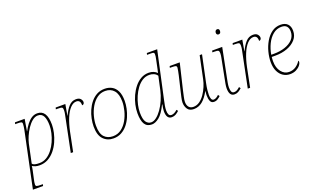

<svg xmlns="http://www.w3.org/2000/svg" viewBox="-100 -1333 3566 2146"><g transform="rotate(-20 1683.0 -260.0)"><path d="M134 -421Q137 -437 140 -457.5Q143 -478 143 -492Q143 -506 132 -511Q121 -516 81 -516H59L64 -536H179L156 -396H158Q178 -435 204 -469.5Q230 -504 261.5 -525Q293 -546 331 -546Q444 -546 444 -371Q444 -328 432.5 -276.5Q421 -225 398.5 -174.5Q376 -124 342 -82.5Q308 -41 262.5 -15.5Q217 10 160 10Q132 10 111.5 3.5Q91 -3 74 -13Q73 -4 72 7Q71 18 67 35L45 136Q42 149 39 165Q36 181 36 196Q36 210 47.5 215Q59 220 99 220H121L116 240H-5ZM167 -14Q213 -14 252 -37.5Q291 -61 321.5 -100.5Q352 -140 373 -187Q394 -234 405 -282.5Q416 -331 416 -371Q416 -442 396 -481.5Q376 -521 330 -521Q295 -521 262.5 -494.5Q230 -468 202.5 -427Q175 -386 156 -341.5Q137 -297 129 -261L82 -39Q91 -25 112 -19.5Q133 -14 167 -14Z M621 -432Q623 -441 624.5 -453.5Q626 -466 626 -479Q626 -503 615.5 -509.5Q605 -516 565 -516H543L548 -536H663L640 -405H642Q669 -465 705 -505.5Q741 -546 792 -546Q829 -546 845.5 -527Q862 -508 862 -488Q862 -475 854.5 -466.5Q847 -458 835 -458Q835 -492 823 -506.5Q811 -521 788 -521Q749 -521 714 -483.5Q679 -446 652 -380Q625 -314 607 -228L561 0H533Z M1040 10Q967 10 920.5 -38.5Q874 -87 874 -190Q874 -234 884 -283Q894 -332 914.5 -378.5Q935 -425 966 -463Q997 -501 1038.5 -523.5Q1080 -546 1133 -546Q1180 -546 1217.5 -525.5Q1255 -505 1277 -460.5Q1299 -416 1299 -343Q1299 -301 1289 -253Q1279 -205 1259 -158.5Q1239 -112 1208 -74Q1177 -36 1135 -13Q1093 10 1040 10ZM1042 -15Q1099 -15 1142 -47Q1185 -79 1213.5 -129.5Q1242 -180 1256.5 -237Q1271 -294 1271 -344Q1271 -433 1233 -477Q1195 -521 1130 -521Q1075 -521 1032.5 -489.5Q990 -458 961 -408Q932 -358 917 -300.5Q902 -243 902 -190Q902 -96 940.5 -55.5Q979 -15 1042 -15Z M1496 10Q1438 10 1411.5 -32.5Q1385 -75 1385 -163Q1385 -210 1396.5 -262.5Q1408 -315 1431 -365Q1454 -415 1487 -456Q1520 -497 1562.5 -521.5Q1605 -546 1657 -546Q1688 -546 1713 -535.5Q1738 -525 1755 -507Q1760 -529 1765 -550.5Q1770 -572 1774 -594L1787 -656Q1792 -676 1793.5 -690.5Q1795 -705 1795 -717Q1795 -729 1789 -734.5Q1783 -740 1755 -740H1709L1714 -760H1837L1715 -200Q1708 -170 1702.5 -138.5Q1697 -107 1697 -83Q1697 -52 1706 -33.5Q1715 -15 1737 -15Q1770 -15 1808 -50L1821 -33Q1801 -14 1780 -2Q1759 10 1733 10Q1670 10 1670 -83Q1670 -101 1673.5 -121.5Q1677 -142 1681 -161H1677Q1630 -64 1583.5 -27Q1537 10 1496 10ZM1497 -15Q1527 -15 1559.5 -40Q1592 -65 1622.5 -108Q1653 -151 1676.5 -205Q1700 -259 1713 -317L1748 -477Q1734 -499 1709 -510Q1684 -521 1655 -521Q1609 -521 1571.5 -497Q1534 -473 1504.5 -433Q1475 -393 1454.5 -345.5Q1434 -298 1423.5 -250Q1413 -202 1413 -162Q1413 -80 1436.5 -47.5Q1460 -15 1497 -15Z M2234 10Q2203 10 2191.5 -18Q2180 -46 2180 -83Q2180 -91 2180.5 -102Q2181 -113 2184 -136H2182Q2142 -63 2097 -27Q2052 9 1996 9Q1944 9 1921.5 -24.5Q1899 -58 1899 -102Q1899 -127 1907.5 -163Q1916 -199 1923 -230L1964 -403Q1969 -427 1974.5 -453Q1980 -479 1980 -490Q1980 -507 1968.5 -511.5Q1957 -516 1921 -516H1899L1904 -536H2024L1951 -230Q1944 -198 1935.5 -160Q1927 -122 1927 -100Q1927 -60 1946 -38Q1965 -16 1999 -16Q2039 -16 2073 -40Q2107 -64 2133.5 -102.5Q2160 -141 2178.5 -185Q2197 -229 2205 -269L2261 -536H2289L2222 -221Q2212 -173 2208.5 -140Q2205 -107 2205 -83Q2205 -53 2213 -34Q2221 -15 2240 -15Q2255 -15 2270.5 -24Q2286 -33 2301 -48L2314 -30Q2300 -16 2280 -3Q2260 10 2234 10Z M2540 -681Q2530 -681 2522.5 -687.5Q2515 -694 2515 -707Q2515 -722 2522.5 -731.5Q2530 -741 2542 -741Q2567 -741 2567 -714Q2567 -696 2559 -688.5Q2551 -681 2540 -681ZM2479 10Q2417 10 2417 -83Q2417 -106 2422.5 -136.5Q2428 -167 2435 -201L2480 -432Q2482 -441 2483.5 -453.5Q2485 -466 2485 -479Q2485 -503 2474.5 -509.5Q2464 -516 2426 -516H2405L2409 -536H2529L2462 -201Q2456 -172 2450 -139.5Q2444 -107 2444 -83Q2444 -52 2452.5 -33.5Q2461 -15 2483 -15Q2500 -15 2515.5 -23Q2531 -31 2552 -50L2565 -32Q2544 -13 2524.5 -1.5Q2505 10 2479 10Z M2726 -432Q2728 -441 2729.5 -453.5Q2731 -466 2731 -479Q2731 -503 2720.5 -509.5Q2710 -516 2670 -516H2648L2653 -536H2768L2745 -405H2747Q2774 -465 2810 -505.5Q2846 -546 2897 -546Q2934 -546 2950.5 -527Q2967 -508 2967 -488Q2967 -475 2959.5 -466.5Q2952 -458 2940 -458Q2940 -492 2928 -506.5Q2916 -521 2893 -521Q2854 -521 2819 -483.5Q2784 -446 2757 -380Q2730 -314 2712 -228L2666 0H2638Z M3139 10Q3096 10 3059.5 -13Q3023 -36 3001.5 -81Q2980 -126 2980 -191Q2980 -248 2996 -310Q3012 -372 3043 -425.5Q3074 -479 3119.5 -512.5Q3165 -546 3225 -546Q3278 -546 3307 -517Q3336 -488 3336 -435Q3336 -375 3298 -331.5Q3260 -288 3196.5 -264.5Q3133 -241 3056 -241H3011Q3010 -236 3009 -220Q3008 -204 3008 -191Q3008 -112 3045.5 -64.5Q3083 -17 3137 -17Q3184 -17 3219 -41Q3254 -65 3275 -100Q3280 -97 3280 -87Q3280 -68 3262.5 -45.5Q3245 -23 3213.5 -6.5Q3182 10 3139 10ZM3046 -266Q3119 -266 3178.5 -286Q3238 -306 3273 -344Q3308 -382 3308 -437Q3308 -475 3289 -498Q3270 -521 3226 -521Q3170 -521 3126 -485Q3082 -449 3053.5 -390.5Q3025 -332 3014 -266Z"/></g></svg>

Font: Noto Serif Thin
Style: Italic
Weight: 100
Italic angle: -12°
Designer: Monotype Design Team
Foundry: Monotype Imaging Inc.
Version: Version 2.014; ttfautohint (v1.8.4.7-5d5b)